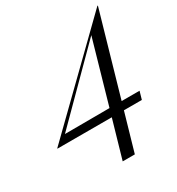

<svg xmlns="http://www.w3.org/2000/svg" viewBox="-195 -836 872 946"><g transform="rotate(-30 241.5 -363.0)"><path d="M-21 -217 501 -726H504L370 -260H472L459 -215H357L295 0H226L288 -215H-21ZM301 -260 403 -616 47 -259Z"/></g></svg>

Font: Nyght Serif Light Italic
Style: Regular
Weight: 300
Italic angle: -16°
Designer: Maksym Kobuzan
Version: Version 0.410